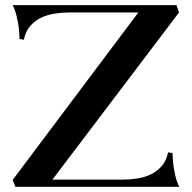

<svg xmlns="http://www.w3.org/2000/svg" viewBox="-20 -720 740 740"><path d="M39.1 0 28.8 -26.9V-27.8H29.8L513.2 -671.9H246.1Q219.7 -671.9 191.7 -667.7Q163.6 -663.6 139.2 -652.1Q114.7 -640.6 96.7 -620.1Q78.6 -599.6 71.8 -566.9L55.2 -569.8Q55.2 -571.8 54.7 -585Q54.2 -598.1 51.8 -617.2Q49.3 -636.2 43.9 -658.4Q38.6 -680.7 28.8 -700.2H660.2L669.9 -671.9L182.1 -27.8H454.1Q480.5 -27.8 508.3 -32Q536.1 -36.1 560.5 -47.6Q585 -59.1 603 -79.6Q621.1 -100.1 627.9 -132.8L645 -129.9Q645 -127.9 645.5 -114.7Q646 -101.6 648.4 -82.5Q650.9 -63.5 656 -41.5Q661.1 -19.5 670.9 0Z"/></svg>

Font: Uncial Antiqua
Style: Regular
Weight: 400
Version: Version 1.000